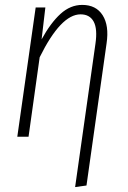

<svg xmlns="http://www.w3.org/2000/svg" viewBox="-20 -552 517 775"><path d="M312 -532.2Q367.7 -532.2 394.3 -490.5Q420.9 -448.7 410.2 -377L329.1 196.8L283.2 203.1L365.2 -375Q374 -435.1 358.2 -464.6Q342.3 -494.1 305.2 -494.1Q225.6 -494.1 140.1 -320.8L95.2 0H49.8L124 -522H163.1L147.9 -393.1Q184.6 -460 224.4 -496.1Q264.2 -532.2 312 -532.2Z"/></svg>

Font: Fira Sans Compressed ExtraLight
Style: Italic
Weight: 250
Width: 3
Italic angle: -8°
Designer: Carrois Corporate & Edenspiekermann AG
Foundry: Carrois Corporate GbR & Edenspiekermann AG
Version: Version 4.203;PS 004.203;hotconv 1.0.88;makeotf.lib2.5.64775